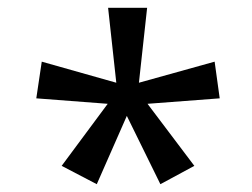

<svg xmlns="http://www.w3.org/2000/svg" viewBox="-20 -765 647 492"><path d="M138 -340 256 -499 73 -513 87 -607 278 -553 257 -745H357L336 -553L530 -607L543 -513L358 -499L478 -340L391 -293L305 -468L228 -293Z"/></svg>

Font: lhindi05
Style: Book
Weight: 400
Designer: Jelle Bosma - Monotype Design Team
Foundry: Monotype Imaging Inc.
Version: Version 2.003